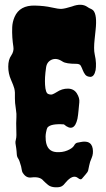

<svg xmlns="http://www.w3.org/2000/svg" viewBox="-20 -750 443 805"><path d="M48.8 -183.6 47.9 -233.4Q47.9 -247.1 48.8 -258.8Q49.8 -271.5 46.9 -290Q42 -322.3 42.5 -337.4Q43 -352.5 42.5 -361.8Q42 -371.1 40 -378.9Q37.1 -390.6 25.9 -416Q14.6 -441.4 14.6 -470.7Q14.6 -500 27.3 -517.6Q39.1 -535.2 36.1 -553.7Q33.2 -572.3 31.7 -593.3Q30.3 -614.3 31.2 -636.2Q32.2 -658.2 41 -678.7Q62.5 -728.5 127 -726.6Q167 -725.6 196.3 -718.8Q225.6 -711.9 239.3 -712.9Q252.9 -713.9 281.2 -722.7Q322.3 -738.3 346.7 -720.7Q353.5 -715.8 359.9 -713.4Q366.2 -710.9 371.1 -706.1Q387.7 -687.5 380.9 -625Q378.9 -606.4 377 -587.9Q372.1 -543.9 377 -522.5Q381.8 -501 382.3 -484.9Q382.8 -468.8 380.9 -456.1Q375 -427.7 358.4 -427.7Q343.8 -428.7 337.4 -437Q331.1 -445.3 327.1 -455.6Q323.2 -465.8 318.8 -474.1Q314.5 -482.4 299.8 -482.4Q256.8 -482.4 242.7 -491.7Q228.5 -501 217.8 -502.4Q207 -503.9 197.3 -500Q176.8 -491.2 173.3 -467.8Q169.9 -444.3 168.9 -426.8Q168 -409.2 168.9 -394.5Q170.9 -360.4 182.1 -356Q193.4 -351.6 201.2 -355Q209 -358.4 216.8 -363.3Q240.2 -378.9 265.1 -378.4Q290 -377.9 302.2 -358.4Q314.5 -338.9 312.5 -320.8Q310.5 -302.7 309.1 -285.2Q307.6 -267.6 304.7 -252Q291 -191.4 248 -228.5Q192.4 -232.4 178.7 -214.8Q175.8 -210 172.9 -194.3Q169.9 -178.7 171.9 -161.1Q176.8 -115.2 215.8 -112.3Q241.2 -110.4 262.2 -119.1Q283.2 -127.9 290 -138.7Q295.9 -150.4 304.7 -151.9Q313.5 -153.3 320.3 -154.8Q327.1 -156.2 334 -156.2Q340.8 -156.2 347.7 -154.3Q365.2 -148.4 368.7 -127Q372.1 -105.5 364.3 -87.9Q356.4 -70.3 354 -56.2Q351.6 -42 349.6 -35.2Q347.7 -28.3 338.4 -18.1Q329.1 -7.8 323.7 -1Q318.4 5.9 306.6 -3.9Q285.2 -20.5 254.9 15.6Q247.1 26.4 238.3 31.2Q229.5 36.1 210.9 35.2Q192.4 34.2 181.6 25.4Q170.9 16.6 162.1 7.8Q147.5 -10.7 111.3 -5.9Q89.8 -2.9 76.2 -24.4Q73.2 -27.3 71.8 -35.2Q70.3 -43 68.4 -52.7Q61.5 -78.1 56.2 -85.4Q50.8 -92.8 50.3 -104.5Q49.8 -116.2 47.9 -129.4Q45.9 -142.6 44.9 -148.9Q43.9 -155.3 46.4 -164.1Q48.8 -172.9 48.8 -183.6Z"/></svg>

Font: Creepster Caps
Style: Regular
Weight: 400
Designer: Font Diner, Inc
Foundry: Font Diner, Inc
Version: Version 1.000